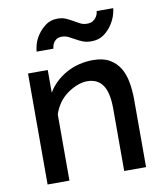

<svg xmlns="http://www.w3.org/2000/svg" viewBox="-84 -822 763 891"><g transform="rotate(-10 297.5 -376.5)"><path d="M532 0H429V-293Q429 -370 404.5 -405Q380 -440 332 -440Q308 -440 283 -430Q258 -420 235.5 -403.5Q213 -387 196.5 -363.5Q180 -340 171 -312V0H68V-523H161V-416Q176 -442 198.5 -463.5Q221 -485 249 -500.5Q277 -516 309 -524Q341 -532 375 -532Q422 -532 452 -515Q482 -498 500 -469Q518 -440 525 -400.5Q532 -361 532 -317ZM384 -619Q361 -619 343.5 -626Q326 -633 311.5 -641.5Q297 -650 282.5 -657Q268 -664 252 -664Q235 -664 225.5 -657Q216 -650 211.5 -641.5Q207 -633 205.5 -625.5Q204 -618 204 -616H125Q125 -627 131 -649Q137 -671 152 -693Q167 -715 190 -732.5Q213 -750 247 -750Q269 -750 286 -742.5Q303 -735 318 -726Q333 -717 347 -710Q361 -703 379 -703Q396 -703 406.5 -710Q417 -717 423 -726.5Q429 -736 430.5 -744Q432 -752 432 -753H510Q510 -745 504 -723.5Q498 -702 483 -678.5Q468 -655 444 -637Q420 -619 384 -619Z"/></g></svg>

Font: Rising Sun Medium
Style: Regular
Weight: 500
Designer: Matt McInerney, Pablo Impallari, Rodrigo Fuenzalida (Raleway font), Stephen Hutchings (Greek), Cristiano Sobral (main ch
Foundry: The Rising Sun Project Authors
Version: Version 4.327; ttfautohint (v1.8.4.7-5d5b-dirty)